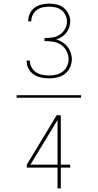

<svg xmlns="http://www.w3.org/2000/svg" viewBox="-20 -873 540 1061"><path d="M252 -440Q229 -440 207 -444.5Q185 -449 166.5 -461.5Q148 -474 137.5 -494Q127 -514 127 -537V-538H145V-537Q145 -518 154.5 -501Q164 -484 179.5 -473.5Q195 -463 214 -459.5Q233 -456 251 -456Q271 -456 290.5 -460.5Q310 -465 326 -477Q342 -489 350.5 -507.5Q359 -526 359 -546Q359 -570 347.5 -591.5Q336 -613 316.5 -626Q297 -639 273.5 -642.5Q250 -646 226 -646V-663Q248 -663 270 -666Q292 -669 310 -681Q328 -693 339 -713Q350 -733 350 -754Q350 -772 342 -789Q334 -806 319.5 -817Q305 -828 287.5 -832Q270 -836 252 -836Q234 -836 216.5 -832.5Q199 -829 184.5 -818.5Q170 -808 161.5 -791.5Q153 -775 153 -758V-755H136V-758Q136 -779 145.5 -799Q155 -819 172 -831Q189 -843 210 -848Q231 -853 252 -853Q273 -853 294.5 -848Q316 -843 332.5 -829.5Q349 -816 358.5 -796Q368 -776 368 -755Q368 -738 362.5 -721.5Q357 -705 346.5 -692Q336 -679 322 -669.5Q308 -660 291 -655Q309 -650 325 -640Q341 -630 352.5 -615.5Q364 -601 370.5 -583Q377 -565 377 -546Q377 -523 367 -501Q357 -479 339 -465Q321 -451 298 -445.5Q275 -440 252 -440ZM72 -333V-347H428V-333ZM298 168V53H128V37L293 -236H316V37H368V53H316V168ZM148 37H298V-210Z"/></svg>

Font: Iosevka SS18 Thin
Style: Regular
Weight: 100
Monospace: yes
Designer: Belleve Invis
Foundry: Belleve Invis
Version: Version 25.1.1; ttfautohint (v1.8.4)